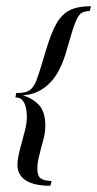

<svg xmlns="http://www.w3.org/2000/svg" viewBox="-20 -554 314 621"><path d="M270.2 -518.5Q250.8 -517.7 241.1 -510.1Q231.5 -502.4 222.2 -477.8Q212.9 -453.2 196 -392.7Q175 -316.9 137.9 -282.3Q100.8 -247.6 54 -246Q87.9 -234.7 107.3 -212.9Q126.6 -191.1 126.6 -146Q126.6 -130.6 123.4 -115.7Q120.2 -100.8 113.7 -78.2Q107.3 -54 104 -39.1Q100.8 -24.2 100.8 -8.9Q100.8 14.5 111.3 22.6Q121.8 30.6 146.8 31.5L142.7 46.8Q89.5 46.8 62.9 29Q36.3 11.3 36.3 -21Q36.3 -44.4 51.6 -97.6Q53.2 -102.4 60.1 -129.4Q66.9 -156.5 66.9 -175Q66.1 -236.3 33.9 -238.7H29.8L32.3 -253.2H36.3Q62.9 -253.2 75.8 -262.1Q88.7 -271 97.2 -292.3Q105.6 -313.7 121.8 -368.5L129 -392.7Q146 -449.2 163.3 -479Q180.6 -508.9 206.5 -521.4Q232.3 -533.9 274.2 -533.9Z"/></svg>

Font: Playfair Display SC
Style: Italic
Weight: 400
Italic angle: -14°
Designer: Claus Eggers Sørensen
Foundry: Claus Eggers Sørensen
Version: Version 1.202; ttfautohint (v1.6)